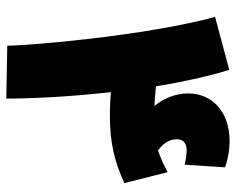

<svg xmlns="http://www.w3.org/2000/svg" viewBox="-88 -644 732 595"><g transform="rotate(90 277.5 -346.0)"><path d="M285 0C285 -71 280 -193 265 -324C291 -322 311 -321 336 -321C423 -321 479 -335 547 -366L513 -500C489 -487 468 -478 446 -470C426 -484 411 -504 411 -528C411 -549 424 -559 446 -559C458 -559 474 -556 490 -553L498 -678C481 -684 451 -692 417 -692C325 -692 269 -637 269 -564C269 -521 287 -484 308 -459C285 -460 265 -462 247 -464C234 -544 217 -623 196 -691L32 -647C91 -428 121 -68 121 -3Z"/></g></svg>

Font: Noto Sans Arabic UI Cn Bk
Style: Regular
Weight: 900
Width: 3
Designer: Monotype Design Team, Nadine Chahine and Nizar Qandah
Foundry: Monotype Imaging Inc.
Version: Version 2.010